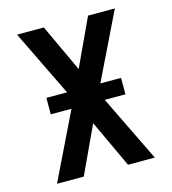

<svg xmlns="http://www.w3.org/2000/svg" viewBox="-109 -825 819 914"><g transform="rotate(-15 300.0 -367.5)"><path d="M59 0 218 -327H116V-408H218L59 -735H191L300 -501L409 -735H541L382 -408H484V-327H382L541 0H409L300 -234L191 0Z"/></g></svg>

Font: R Plex Mono
Style: Bold
Weight: 700
Monospace: yes
Designer: Belleve Invis
Foundry: Belleve Invis
Version: Version 31.8.0